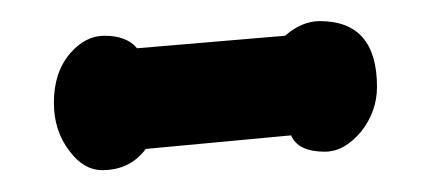

<svg xmlns="http://www.w3.org/2000/svg" viewBox="-20 -404 403 181"><path d="M117.4 -263.6Q102.6 -243.6 76.4 -243.6Q59 -243.6 45.6 -261.5Q30.8 -280.5 30.8 -307.2Q30.8 -335.9 46.2 -353.8Q60.5 -370.3 78.5 -370.3Q99.5 -370.3 109.2 -358.5L248.7 -370.3Q264.6 -384.1 281.5 -384.1Q335.4 -384.1 335.4 -322.1Q335.4 -299 320.5 -280Q304.6 -261 286.2 -261Q261 -261 254.4 -276.4Z"/></svg>

Font: Myanmar Handwriting
Style: Regular
Weight: 400
Designer: Khon Soe Zaw Thu
Foundry: PaOh Unicode khonsoezawthu@gmail.com and @hotmail.com
Version: Version 1.30 November 9, 2016